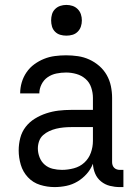

<svg xmlns="http://www.w3.org/2000/svg" viewBox="-20 -753 540 781"><path d="M202 8Q172 8 143 -1Q114 -10 93.5 -32Q73 -54 64.5 -83Q56 -112 56 -141Q56 -167 62.5 -192Q69 -217 84.5 -237Q100 -257 122 -270.5Q144 -284 168.5 -292Q193 -300 218 -303Q243 -306 269 -306H358V-355Q358 -376 351 -397Q344 -418 328 -432Q312 -446 291 -452Q270 -458 249 -458Q229 -458 209.5 -454Q190 -450 174 -439Q158 -428 149 -410Q140 -392 140 -373H62Q62 -396 68.5 -418Q75 -440 88 -459Q101 -478 119.5 -491.5Q138 -505 159 -513.5Q180 -522 203 -525Q226 -528 249 -528Q273 -528 297 -524.5Q321 -521 343 -511Q365 -501 383.5 -485Q402 -469 414 -448Q426 -427 431 -403Q436 -379 436 -355V-93Q436 -87 438 -81Q440 -75 444.5 -70.5Q449 -66 455 -64Q461 -62 467 -62H482V8H467Q447 8 427 3Q407 -2 391 -15Q375 -28 367 -47Q359 -66 358 -87Q349 -64 332.5 -45.5Q316 -27 295 -14.5Q274 -2 250 3Q226 8 202 8ZM232 -62Q256 -62 280.5 -68.5Q305 -75 323 -91.5Q341 -108 349.5 -131.5Q358 -155 358 -180V-236H269Q254 -236 238.5 -234.5Q223 -233 208.5 -229.5Q194 -226 180 -219.5Q166 -213 155 -203Q144 -193 139 -178.5Q134 -164 134 -149Q134 -131 141 -113Q148 -95 162 -83Q176 -71 194.5 -66.5Q213 -62 232 -62ZM250 -608Q237 -608 225 -611.5Q213 -615 204 -624Q195 -633 191.5 -645Q188 -657 188 -670Q188 -683 191.5 -695Q195 -707 204 -716Q213 -725 225 -729Q237 -733 250 -733Q263 -733 275 -729Q287 -725 296 -716Q305 -707 309 -695Q313 -683 313 -670Q313 -657 309 -645Q305 -633 296 -624Q287 -615 275 -611.5Q263 -608 250 -608Z"/></svg>

Font: Iosevka Algr
Style: Regular
Weight: 400
Monospace: yes
Designer: Belleve Invis
Foundry: Belleve Invis
Version: Version 26.0.2; ttfautohint (v1.8.3)